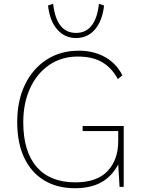

<svg xmlns="http://www.w3.org/2000/svg" viewBox="-20 -988 746 1015"><path d="M417 -322H634V0H612L605 -119Q572 -56 516 -24.5Q460 7 376 7Q282 7 213.5 -34.5Q145 -76 108 -154Q71 -232 71 -343Q71 -455 111.5 -539.5Q152 -624 225.5 -672Q299 -720 397 -720Q474 -720 534 -687Q594 -654 627 -590L603 -570Q571 -629 520.5 -659Q470 -689 391 -689Q306 -689 241 -645Q176 -601 139.5 -522.5Q103 -444 103 -341Q103 -187 174 -105.5Q245 -24 378 -24Q492 -24 548.5 -83.5Q605 -143 605 -243V-295H417ZM503 -968 530 -959Q522 -880 483 -833.5Q444 -787 382 -787Q321 -787 281.5 -833.5Q242 -880 234 -959L261 -968Q278 -814 382 -814Q486 -814 503 -968Z"/></svg>

Font: Livvic Thin
Style: Regular
Weight: 250
Designer: Jacques Le Bailly, Baron von Fonthausen
Version: Version 1.001; ttfautohint (v1.8.2)